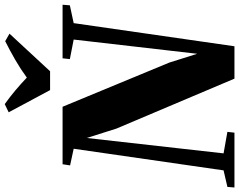

<svg xmlns="http://www.w3.org/2000/svg" viewBox="-140 -912 1033 830"><g transform="rotate(-90 377.0 -496.5)"><path d="M-18 0 -15.5 -30.5 56 -47 149.5 -695 77.5 -710.5 82.5 -743H331L522 -281.5L560 -161L621.5 -695L537 -711.5L540.5 -743H772L769.5 -711.5L692.5 -695L592.5 0H452.5L236.5 -510.5L196 -638.5L129.5 -47L222.5 -30.5L219 0ZM403 -797 307 -976 342.5 -993Q374 -970.5 403 -946Q432 -921.5 457 -897.5Q493 -924 534.2 -947.8Q575.5 -971.5 614.5 -991L647 -972.5L484.5 -797Z"/></g></svg>

Font: Merriweather 96pt Black
Style: Italic
Weight: 900
Italic angle: -7.8°
Version: Version 2.101